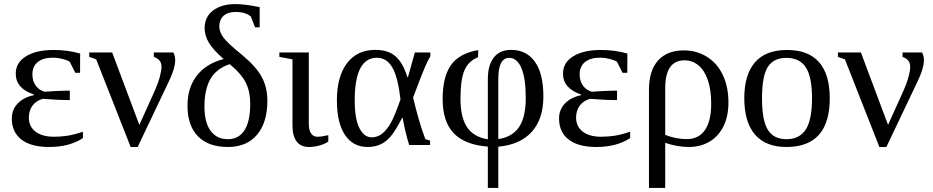

<svg xmlns="http://www.w3.org/2000/svg" viewBox="-20 -719 4624 952"><path d="M391.1 -34.2Q324.2 9.8 223.1 9.8Q133.8 9.8 86.2 -27.1Q38.6 -64 38.6 -131.3Q38.6 -175.8 68.1 -206.3Q97.7 -236.8 147.9 -247.1V-250.5Q58.1 -280.3 58.1 -354Q58.1 -408.7 108.9 -439.9Q159.7 -471.2 246.1 -471.2Q315.4 -471.2 377.4 -453.6L377 -357.9H353.5L325.7 -413.1Q312.5 -420.9 288.8 -427Q265.1 -433.1 242.7 -433.1Q193.8 -433.1 167.2 -411.4Q140.6 -389.6 140.6 -350.6Q140.6 -317.4 157 -294.7Q173.3 -272 200.7 -264.2Q220.2 -266.1 259 -267.8Q297.9 -269.5 310.5 -269.5H326.2V-222.7H310.5Q277.3 -222.7 191.9 -229Q158.2 -219.2 140.6 -194.6Q123 -169.9 123 -135.7Q123 -91.8 156 -66.4Q189 -41 247.1 -41Q280.8 -41 313.5 -45.9Q346.2 -50.8 391.1 -65.9Z M780.8 -387.7Q780.8 -409.2 768.8 -420.9Q756.8 -432.6 742.7 -437V-459H839.4Q848.6 -442.9 848.6 -420.4Q848.6 -381.3 819.8 -320.8L662.6 9.8H627.9L457 -424.8L422.4 -437V-459H536.1L670.9 -99.6L747.1 -268.6Q763.7 -305.7 772.2 -337.4Q780.8 -369.1 780.8 -387.7Z M994.6 -580.1Q994.6 -634.8 1036.1 -666.7Q1077.6 -698.7 1147.5 -698.7Q1194.8 -698.7 1267.6 -683.6V-583.5H1244.6L1224.1 -636.7Q1198.2 -659.7 1148.4 -659.7Q1108.9 -659.7 1088.1 -640.1Q1067.4 -620.6 1067.4 -587.4Q1067.4 -560.5 1088.1 -532.5Q1108.9 -504.4 1180.2 -446.8Q1249.5 -389.6 1277.6 -337.6Q1305.7 -285.6 1305.7 -219.7Q1305.7 -111.8 1254.6 -51Q1203.6 9.8 1109.4 9.8Q1013.7 9.8 961.7 -43Q909.7 -95.7 909.7 -194.8Q909.7 -284.7 956.1 -344.2Q1002.4 -403.8 1088.9 -426.3Q1035.6 -473.1 1015.1 -508.1Q994.6 -543 994.6 -580.1ZM993.7 -190.9Q993.7 -112.8 1023.9 -70.8Q1054.2 -28.8 1109.9 -28.8Q1163.1 -28.8 1191.9 -72.5Q1220.7 -116.2 1220.7 -206.1Q1220.7 -263.7 1199.7 -306.9Q1178.7 -350.1 1130.4 -391.1L1118.2 -400.9Q1050.8 -377.4 1022.2 -325.4Q993.7 -273.4 993.7 -190.9Z M1511.2 -104.5Q1511.2 -72.8 1522.7 -56.9Q1534.2 -41 1552.7 -41Q1575.2 -41 1607.9 -48.8V-17.1Q1590.8 -4.9 1564 2.4Q1537.1 9.8 1512.2 9.8Q1470.7 9.8 1450.4 -18.1Q1430.2 -45.9 1430.2 -96.2V-424.8L1365.2 -437V-459H1511.2Z M2112.3 -22V0H2008.8Q1990.7 -57.6 1976.6 -133.8H1973.6Q1938.5 -66.9 1916 -41.3Q1893.6 -15.6 1866.2 -2.9Q1838.9 9.8 1803.2 9.8Q1730 9.8 1690.2 -50.3Q1650.4 -110.4 1650.4 -221.2Q1650.4 -339.4 1700.4 -405.5Q1750.5 -471.7 1841.3 -471.7Q1903.8 -471.7 1940.4 -440.4Q1977.1 -409.2 2000 -336.9H2002.9L2037.1 -459H2113.8V-439.5Q2102.5 -421.9 2087.4 -387.2Q2072.3 -352.5 2028.3 -235.8Q2056.2 -115.7 2088.9 -29.3ZM1965.8 -226.1Q1953.1 -336.4 1925.3 -384.5Q1897.5 -432.6 1848.6 -432.6Q1738.8 -432.6 1738.8 -221.2Q1738.8 -131.3 1761.7 -84.7Q1784.7 -38.1 1822.8 -38.1Q1852.1 -38.1 1875.2 -56.6Q1898.4 -75.2 1917.7 -109.4Q1937 -143.6 1965.8 -226.1Z M2450.7 212.9H2398.9V7.8Q2285.6 -0.5 2230.2 -57.9Q2174.8 -115.2 2174.8 -227.5Q2174.8 -336.4 2215.3 -395.3Q2255.9 -454.1 2351.1 -470.7L2350.6 -435.1Q2303.7 -417.5 2283.4 -371.3Q2263.2 -325.2 2263.2 -230.5Q2263.2 -136.7 2295.9 -88.1Q2328.6 -39.6 2398.9 -28.3V-327.1Q2398.9 -396.5 2428.7 -434.1Q2458.5 -471.7 2513.7 -471.7Q2590.3 -471.7 2632.3 -412.8Q2674.3 -354 2674.3 -240.2Q2674.3 -129.4 2616.7 -65.4Q2559.1 -1.5 2450.7 8.3ZM2586.9 -233.4Q2586.9 -330.6 2565.4 -381.3Q2543.9 -432.1 2504.9 -432.1Q2450.7 -432.1 2450.7 -327.1V-29.3Q2520.5 -39.6 2553.7 -89.1Q2586.9 -138.7 2586.9 -233.4Z M3104.5 -34.2Q3037.6 9.8 2936.5 9.8Q2847.2 9.8 2799.6 -27.1Q2752 -64 2752 -131.3Q2752 -175.8 2781.5 -206.3Q2811 -236.8 2861.3 -247.1V-250.5Q2771.5 -280.3 2771.5 -354Q2771.5 -408.7 2822.3 -439.9Q2873 -471.2 2959.5 -471.2Q3028.8 -471.2 3090.8 -453.6L3090.3 -357.9H3066.9L3039.1 -413.1Q3025.9 -420.9 3002.2 -427Q2978.5 -433.1 2956.1 -433.1Q2907.2 -433.1 2880.6 -411.4Q2854 -389.6 2854 -350.6Q2854 -317.4 2870.4 -294.7Q2886.7 -272 2914.1 -264.2Q2933.6 -266.1 2972.4 -267.8Q3011.2 -269.5 3023.9 -269.5H3039.6V-222.7H3023.9Q2990.7 -222.7 2905.3 -229Q2871.6 -219.2 2854 -194.6Q2836.4 -169.9 2836.4 -135.7Q2836.4 -91.8 2869.4 -66.4Q2902.3 -41 2960.4 -41Q2994.1 -41 3026.9 -45.9Q3059.6 -50.8 3104.5 -65.9Z M3197.8 -273.9Q3197.8 -369.1 3242.9 -419.2Q3288.1 -469.2 3370.6 -469.2Q3434.1 -469.2 3485.1 -437.5Q3536.1 -405.8 3564 -347.2Q3591.8 -288.6 3591.8 -210.9Q3591.8 -142.1 3567.1 -92.5Q3542.5 -43 3497.8 -16.6Q3453.1 9.8 3396 9.8Q3338.9 9.8 3278.3 -10.7V212.9H3197.8ZM3384.3 -29.3Q3444.8 -29.3 3475.6 -74.5Q3506.3 -119.6 3506.3 -204.6Q3506.3 -273.9 3489.7 -322Q3473.1 -370.1 3443.1 -395Q3413.1 -419.9 3373.5 -419.9Q3278.3 -419.9 3278.3 -280.8V-50.3Q3331.1 -29.3 3384.3 -29.3Z M4094.2 -231.9Q4094.2 9.8 3879.4 9.8Q3775.9 9.8 3723.1 -52.2Q3670.4 -114.3 3670.4 -231.9Q3670.4 -348.1 3723.1 -409.7Q3775.9 -471.2 3883.3 -471.2Q3987.8 -471.2 4041 -410.9Q4094.2 -350.6 4094.2 -231.9ZM4006.3 -231.9Q4006.3 -337.4 3975.6 -384.8Q3944.8 -432.1 3879.4 -432.1Q3815.4 -432.1 3786.9 -386.7Q3758.3 -341.3 3758.3 -231.9Q3758.3 -121.1 3787.4 -75Q3816.4 -28.8 3879.4 -28.8Q3943.8 -28.8 3975.1 -76.7Q4006.3 -124.5 4006.3 -231.9Z M4493.2 -387.7Q4493.2 -409.2 4481.2 -420.9Q4469.2 -432.6 4455.1 -437V-459H4551.8Q4561 -442.9 4561 -420.4Q4561 -381.3 4532.2 -320.8L4375 9.8H4340.3L4169.4 -424.8L4134.8 -437V-459H4248.5L4383.3 -99.6L4459.5 -268.6Q4476.1 -305.7 4484.6 -337.4Q4493.2 -369.1 4493.2 -387.7Z"/></svg>

Font: Tinos
Style: Regular
Weight: 400
Designer: Steve Matteson
Foundry: Monotype Imaging Inc.
Version: Version 1.23